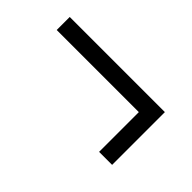

<svg xmlns="http://www.w3.org/2000/svg" viewBox="-32 -577 615 615"><g transform="rotate(45 275.5 -269.5)"><path d="M37 -330V-389H468V-150H409V-330Z"/></g></svg>

Font: Trueno
Style: Lt
Weight: 300
Designer: Julieta Ulanovsky
Foundry: Julieta Ulanovsky
Version: Version 3.001b